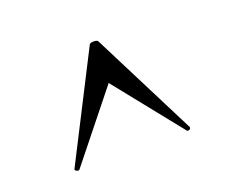

<svg xmlns="http://www.w3.org/2000/svg" viewBox="-58 -558 509 430"><g transform="rotate(-20 196.0 -343.0)"><path d="M333 -218Q333 -215 329.5 -213.5Q326 -212 324 -214L196 -374L68 -214Q67 -213 65 -213Q62 -213 59.5 -215Q57 -217 58 -219L185 -468Q186 -473 196 -473Q206 -473 207 -468L333 -219Z"/></g></svg>

Font: Cormorant Unicase Medium
Style: Regular
Weight: 500
Designer: Christian Thalmann (Catharsis Fonts)
Foundry: Catharsis Fonts
Version: Version 4.000